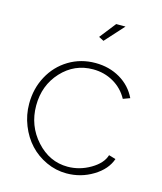

<svg xmlns="http://www.w3.org/2000/svg" viewBox="-111 -812 763 904"><g transform="rotate(15 270.5 -360.0)"><path d="M305.2 -638.2 280.8 -650.9 342.8 -730H388.2ZM297.9 9.8Q246.1 9.8 199 -12Q151.9 -33.7 117.9 -70.3Q84 -106.9 64 -157.2Q43.9 -207.5 43.9 -262.2Q43.9 -335.9 76.7 -396.7Q109.4 -457.5 167.5 -492.7Q225.6 -527.8 296.9 -527.8Q364.3 -527.8 417.5 -496.6Q470.7 -465.3 497.1 -410.2L463.9 -397.9Q439 -443.8 393.8 -470Q348.6 -496.1 293.9 -496.1Q203.1 -496.1 140.6 -428.5Q78.1 -360.8 78.1 -262.2Q78.1 -164.1 142.3 -93Q206.5 -22 294.9 -22Q353 -22 405.5 -52.7Q458 -83.5 470.2 -125L503.9 -115.2Q485.4 -61.5 426.5 -25.9Q367.7 9.8 297.9 9.8Z"/></g></svg>

Font: Rawline ExtraLight
Style: Regular
Weight: 275
Designer: Matt McInerney, Pablo Impallari, Rodrigo Fuenzalida
Foundry: Matt McInerney, Pablo Impallari, Rodrigo Fuenzalida
Version: Version 4.020;PS 004.020;hotconv 1.0.88;makeotf.lib2.5.64775